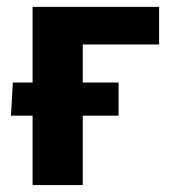

<svg xmlns="http://www.w3.org/2000/svg" viewBox="-20 -535 495 555"><path d="M74.2 -515.1H439.9V-406.5H219.2V0H74.2ZM156.7 -200.7H11.7L17.1 -296.4H176.3H322.8V-200.7Z"/></svg>

Font: RobotoFlex
Style: Regular
Weight: 400
Designer: Berlow after Robertson
Foundry: Google
Version: Version 2.136